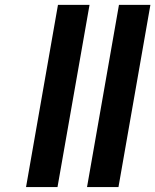

<svg xmlns="http://www.w3.org/2000/svg" viewBox="-20 -761 632 781"><path d="M344.2 -741.2 213.9 0H85.9L215.8 -741.2ZM591.8 -741.2 461.9 0H334L463.9 -741.2Z"/></svg>

Font: SVN-Poppins SemiBold
Style: Italic
Weight: 600
Italic angle: -10°
Designer: Ninad Kale (Devanagari), Jonny Pinhorn (Latin)
Foundry: Indian Type Foundry
Version: Version 3.002 2017